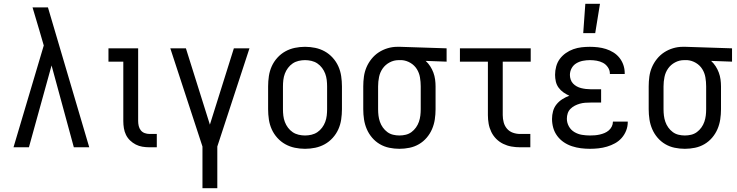

<svg xmlns="http://www.w3.org/2000/svg" viewBox="-20 -774 3873 1009"><path d="M132 0H51L210 -535L187 -614Q178 -644 169 -674.5Q160 -705 151 -735H232L449 0H368L251 -430Z M804 0H766Q747 0 728.5 -3Q710 -6 693.5 -14.5Q677 -23 663.5 -36Q650 -49 642 -65.5Q634 -82 631 -100.5Q628 -119 628 -138V-450H550V-520H706V-138Q706 -125 709 -112Q712 -99 720 -89Q728 -79 740.5 -74.5Q753 -70 766 -70H804Z M1044 215V-4L875 -520H957L1083 -119L1209 -520H1291L1122 -4V215Z M1583 8Q1556 8 1529.5 2.5Q1503 -3 1479.5 -16Q1456 -29 1437.5 -49.5Q1419 -70 1408 -94.5Q1397 -119 1393 -146Q1389 -173 1389 -200V-320Q1389 -347 1393 -374Q1397 -401 1408 -425.5Q1419 -450 1437.5 -470.5Q1456 -491 1479.5 -504Q1503 -517 1529.5 -522.5Q1556 -528 1583 -528Q1610 -528 1636.5 -522.5Q1663 -517 1686.5 -504Q1710 -491 1728.5 -470.5Q1747 -450 1758 -425.5Q1769 -401 1773 -374Q1777 -347 1777 -320V-200Q1777 -173 1773 -146Q1769 -119 1758 -94.5Q1747 -70 1728.5 -49.5Q1710 -29 1686.5 -16Q1663 -3 1636.5 2.5Q1610 8 1583 8ZM1583 -62Q1600 -62 1617 -66Q1634 -70 1648 -79.5Q1662 -89 1672.5 -103Q1683 -117 1689 -133Q1695 -149 1697 -166Q1699 -183 1699 -200V-320Q1699 -337 1697 -354Q1695 -371 1689 -387Q1683 -403 1672.5 -417Q1662 -431 1648 -440.5Q1634 -450 1617 -454Q1600 -458 1583 -458Q1566 -458 1549 -454Q1532 -450 1518 -440.5Q1504 -431 1493.5 -417Q1483 -403 1477 -387Q1471 -371 1469 -354Q1467 -337 1467 -320V-200Q1467 -183 1469 -166Q1471 -149 1477 -133Q1483 -117 1493.5 -103Q1504 -89 1518 -79.5Q1532 -70 1549 -66Q1566 -62 1583 -62Z M2079 8Q2052 8 2025.5 2.5Q1999 -3 1976 -16.5Q1953 -30 1935.5 -50.5Q1918 -71 1907.5 -95.5Q1897 -120 1893 -146.5Q1889 -173 1889 -200V-320Q1889 -346 1892.5 -371.5Q1896 -397 1906 -420.5Q1916 -444 1932.5 -464.5Q1949 -485 1970.5 -499Q1992 -513 2017 -520.5Q2042 -528 2068 -528H2083L2327 -520V-450L2217 -454Q2231 -441 2241 -425.5Q2251 -410 2257.5 -392.5Q2264 -375 2266.5 -356.5Q2269 -338 2269 -320V-200Q2269 -173 2265 -146.5Q2261 -120 2250.5 -95.5Q2240 -71 2222.5 -50.5Q2205 -30 2182 -16.5Q2159 -3 2132.5 2.5Q2106 8 2079 8ZM2079 -62Q2096 -62 2112.5 -66Q2129 -70 2142.5 -80Q2156 -90 2166 -104Q2176 -118 2181.5 -134Q2187 -150 2189 -166.5Q2191 -183 2191 -200V-320Q2191 -344 2187 -367.5Q2183 -391 2170.5 -411Q2158 -431 2137 -443.5Q2116 -456 2092 -458H2075Q2050 -458 2027.5 -446Q2005 -434 1991 -414Q1977 -394 1972 -369.5Q1967 -345 1967 -320V-200Q1967 -183 1969 -166.5Q1971 -150 1976.5 -134Q1982 -118 1992 -104Q2002 -90 2015.5 -80Q2029 -70 2045.5 -66Q2062 -62 2079 -62Z M2767 0H2713Q2690 0 2667.5 -4Q2645 -8 2624.5 -18Q2604 -28 2588 -44Q2572 -60 2562 -80.5Q2552 -101 2548 -123.5Q2544 -146 2544 -169V-450H2397V-520H2769V-450H2622V-169Q2622 -150 2627 -131Q2632 -112 2644.5 -97.5Q2657 -83 2675.5 -76.5Q2694 -70 2713 -70H2767Z M3080 8Q3056 8 3032.5 5Q3009 2 2986 -5.5Q2963 -13 2943 -26.5Q2923 -40 2908.5 -59.5Q2894 -79 2887.5 -102Q2881 -125 2881 -149Q2881 -170 2886.5 -190Q2892 -210 2905 -226Q2918 -242 2935.5 -253Q2953 -264 2972 -271Q2956 -278 2941 -288.5Q2926 -299 2915.5 -313.5Q2905 -328 2901 -345.5Q2897 -363 2897 -381Q2897 -403 2903 -425Q2909 -447 2922 -464.5Q2935 -482 2953.5 -495Q2972 -508 2993 -515.5Q3014 -523 3036 -525.5Q3058 -528 3080 -528Q3101 -528 3122.5 -525.5Q3144 -523 3164.5 -516.5Q3185 -510 3203.5 -498.5Q3222 -487 3235.5 -470Q3249 -453 3256 -432.5Q3263 -412 3263 -390V-385H3185V-388Q3185 -405 3174.5 -420.5Q3164 -436 3148.5 -444Q3133 -452 3115.5 -455Q3098 -458 3080 -458Q3062 -458 3043.5 -454.5Q3025 -451 3009 -441.5Q2993 -432 2984 -415.5Q2975 -399 2975 -380Q2975 -368 2979 -356Q2983 -344 2991.5 -335Q3000 -326 3011 -320Q3022 -314 3034 -311Q3046 -308 3058.5 -306.5Q3071 -305 3083 -305H3139V-235H3083Q3069 -235 3055 -234Q3041 -233 3027 -229Q3013 -225 3000.5 -218.5Q2988 -212 2978 -202Q2968 -192 2963.5 -178.5Q2959 -165 2959 -150Q2959 -129 2969.5 -110Q2980 -91 2998.5 -80Q3017 -69 3038 -65.5Q3059 -62 3080 -62Q3093 -62 3106 -63Q3119 -64 3132 -67Q3145 -70 3157 -75Q3169 -80 3179 -88.5Q3189 -97 3195 -109Q3201 -121 3201 -134V-135H3279V-132Q3279 -109 3270.5 -87.5Q3262 -66 3247 -49Q3232 -32 3212 -21Q3192 -10 3170 -3.5Q3148 3 3125.5 5.5Q3103 8 3080 8ZM3045 -600 3056 -754H3133L3108 -600Z M3579 8Q3552 8 3525.5 2.5Q3499 -3 3476 -16.5Q3453 -30 3435.5 -50.5Q3418 -71 3407.5 -95.5Q3397 -120 3393 -146.5Q3389 -173 3389 -200V-320Q3389 -346 3392.5 -371.5Q3396 -397 3406 -420.5Q3416 -444 3432.5 -464.5Q3449 -485 3470.5 -499Q3492 -513 3517 -520.5Q3542 -528 3568 -528H3583L3827 -520V-450L3717 -454Q3731 -441 3741 -425.5Q3751 -410 3757.5 -392.5Q3764 -375 3766.5 -356.5Q3769 -338 3769 -320V-200Q3769 -173 3765 -146.5Q3761 -120 3750.5 -95.5Q3740 -71 3722.5 -50.5Q3705 -30 3682 -16.5Q3659 -3 3632.5 2.5Q3606 8 3579 8ZM3579 -62Q3596 -62 3612.5 -66Q3629 -70 3642.5 -80Q3656 -90 3666 -104Q3676 -118 3681.5 -134Q3687 -150 3689 -166.5Q3691 -183 3691 -200V-320Q3691 -344 3687 -367.5Q3683 -391 3670.5 -411Q3658 -431 3637 -443.5Q3616 -456 3592 -458H3575Q3550 -458 3527.5 -446Q3505 -434 3491 -414Q3477 -394 3472 -369.5Q3467 -345 3467 -320V-200Q3467 -183 3469 -166.5Q3471 -150 3476.5 -134Q3482 -118 3492 -104Q3502 -90 3515.5 -80Q3529 -70 3545.5 -66Q3562 -62 3579 -62Z"/></svg>

Font: Huly
Style: Regular
Weight: 400
Designer: Belleve Invis
Foundry: Belleve Invis
Version: Version 33.2.5; ttfautohint (v1.8.4)